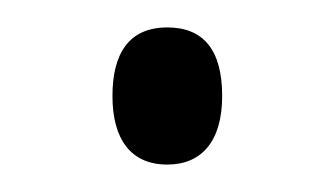

<svg xmlns="http://www.w3.org/2000/svg" viewBox="-20 -413 243 140"><path d="M62 -343C62 -312 75 -293 102 -293C127 -293 142 -310 142 -343C142 -377 128 -393 102 -393C74 -393 62 -374 62 -343Z"/></svg>

Font: Noto Sans Arabic UI XCn Lt
Style: Regular
Weight: 300
Width: 2
Designer: Monotype Design Team, Nadine Chahine and Nizar Qandah
Foundry: Monotype Imaging Inc.
Version: Version 2.010